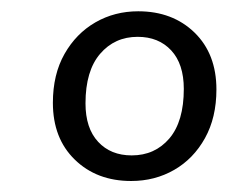

<svg xmlns="http://www.w3.org/2000/svg" viewBox="-20 -734 406 342"><path d="M213.6 -411.6Q152.3 -411.6 113.3 -449.6Q74.2 -487.5 74.2 -550.9Q74.2 -601.4 94.9 -637.9Q115.6 -674.4 150 -694.2Q184.3 -713.9 226.2 -713.9Q287.4 -713.9 326.5 -676Q365.5 -638 365.5 -574.6Q365.5 -524.6 345.1 -487.9Q324.6 -451.1 290.3 -431.4Q255.9 -411.6 213.6 -411.6ZM214.6 -457.2Q255.9 -457.2 281.7 -487.4Q307.4 -517.7 307.4 -575.6Q307.4 -620 285 -644.2Q262.5 -668.4 225.2 -668.4Q184.3 -668.4 158.3 -638.1Q132.3 -607.8 132.3 -549.9Q132.3 -505.6 154.8 -481.4Q177.2 -457.2 214.6 -457.2Z"/></svg>

Font: Nunito Variable Extra Light
Style: Italic
Weight: 200
Italic angle: -9°
Designer: Vernon Adams
Foundry: Vernon Adams
Version: Version 3.602